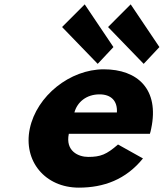

<svg xmlns="http://www.w3.org/2000/svg" viewBox="-20 -846 751 881"><path d="M667.8 -232C670 -238 672.4 -249 673.8 -256C711.7 -436 612 -528 456 -528C301 -528 148.4 -406 116.8 -256C85.5 -107 186.8 15 341.8 15C455.8 15 557.6 -22 636 -119L521.5 -183C468.8 -137 441.5 -126 384.5 -126C339.5 -126 279.2 -153 295.8 -232ZM321.4 -330C334.3 -377 375.8 -413 436.8 -413C488.8 -413 519.7 -384 516.4 -330ZM500.5 -630 428.3 -553 264.8 -722 368.7 -826ZM711.5 -630 639.3 -553 475.8 -722 579.7 -826Z"/></svg>

Font: Hussar
Style: BdOblTwo
Weight: 700
Foundry: Cannot Into Space Fonts
Version: Version 2.00